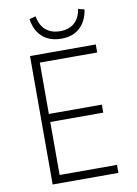

<svg xmlns="http://www.w3.org/2000/svg" viewBox="-98 -975 743 1038"><g transform="rotate(-10 273.5 -455.5)"><path d="M105 0V-705H466V-661H151V-379H442V-335H151V-44H466V0ZM289 -768Q244 -768 212 -785Q180 -802 161.5 -831.5Q143 -861 137 -902L172 -911Q182 -858 213 -833.5Q244 -809 289 -809Q338 -809 368 -835.5Q398 -862 405 -911L439 -902Q430 -840 391.5 -804Q353 -768 289 -768Z"/></g></svg>

Font: Nunito Sans 7pt Condensed ExtraLight
Style: Regular
Weight: 250
Width: 3
Designer: Vernon Adams
Foundry: Vernon Adams
Version: Version 3.101;gftools[0.9.27]